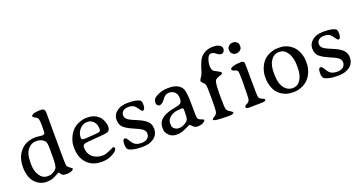

<svg xmlns="http://www.w3.org/2000/svg" viewBox="-40 -1351 3748 1994"><g transform="rotate(-20 1833.5 -353.5)"><path d="M251.5 -43H266.6Q289.1 -43 315.7 -56.9Q342.3 -70.8 356.9 -92.3Q371.6 -113.8 371.6 -209.5V-311Q371.6 -371.1 355.5 -389.6Q324.2 -425.8 271 -425.8H260.7Q209 -425.8 171.9 -380.1Q134.8 -334.5 134.8 -258.8L133.8 -247.1V-217.3Q133.8 -143.6 166.5 -93.3Q199.2 -43 251.5 -43ZM315.9 -683.1Q315.9 -689.9 322.3 -694.8Q347.2 -713.9 415.5 -713.9H426.8Q460.4 -713.9 466.3 -677.7Q466.8 -674.8 466.8 -393.1Q466.8 -111.3 470.7 -89.8Q474.6 -68.4 491.2 -56.6Q525.4 -32.7 525.4 -30.8Q525.4 -18.6 514.6 -12.2Q488.3 3.4 450.4 3.4Q412.6 3.4 403.3 -4.4Q394 -12.2 384.8 -25.9Q375.5 -39.6 373.5 -39.6Q367.2 -39.6 345.5 -26.6Q323.7 -13.7 296.9 -2.4Q270 8.8 229 8.8H216.8Q185.5 8.8 150.4 -8.3Q85.4 -40 60.1 -114.3Q43.9 -162.1 43.9 -215.8Q43.9 -329.6 106.4 -397.9Q168.9 -466.3 278.3 -466.3L290 -465.3L312.5 -462.4Q338.9 -459.5 343.3 -459.5Q369.6 -459.5 374.5 -475.6Q377 -483.4 377 -551.5Q377 -619.6 368.7 -635.3Q360.4 -650.9 338.1 -660.9Q315.9 -670.9 315.9 -683.1Z M747.1 -276.9H759.8L853 -283.2Q870.1 -285.6 877.9 -285.6Q910.2 -285.6 922.9 -298.3Q928.2 -303.7 928.2 -323.7Q928.2 -370.1 901.1 -400.6Q874 -431.2 835.9 -431.2H826.2Q782.2 -431.2 747.8 -393.1Q713.4 -355 713.4 -307.1L712.4 -300.8V-297.9Q712.4 -278.8 732.9 -278.8Q742.7 -276.9 747.1 -276.9ZM709.5 -194.8Q709.5 -127 752.9 -87.9Q796.4 -48.8 867.2 -48.8Q896.5 -48.8 944.3 -70.8Q992.2 -92.8 993.7 -92.8Q1010.7 -92.8 1010.7 -76.7Q1010.7 -46.4 942.9 -13.2Q896.5 9.3 843.8 9.3H832.5Q729 9.3 670.4 -55.4Q611.8 -120.1 611.8 -224.1V-235.4Q611.8 -236.3 611.8 -237.8Q611.8 -280.8 628.9 -324.2Q665 -417.5 743.7 -452.6Q793 -474.6 834 -474.6H855.5Q919.4 -474.6 966.8 -433.6Q992.2 -411.6 1006.3 -377.9Q1020.5 -344.2 1020.5 -318.4V-308.1Q1020.5 -271 990.2 -258.3Q972.7 -251 862.5 -243.2Q752.4 -235.4 738.8 -231.4Q709.5 -223.1 709.5 -194.8Z M1461.4 -133.3V-120.1Q1461.4 -96.2 1448.7 -70.1Q1436 -43.9 1410.2 -25.9Q1361.8 8.3 1291 8.3H1277.8Q1186 8.3 1137.7 -17.1Q1114.7 -29.3 1114.7 -75.7V-87.4Q1114.7 -137.7 1141.6 -137.7Q1154.3 -137.7 1174.8 -103.3Q1195.3 -68.8 1210 -57.1Q1239.3 -33.7 1286.6 -33.7Q1334 -33.7 1356.2 -54.2Q1378.4 -74.7 1378.4 -105.2Q1378.4 -135.7 1348.1 -159.2Q1329.6 -173.3 1257.1 -204.3Q1184.6 -235.4 1155 -265.9Q1125.5 -296.4 1125.5 -349.1Q1125.5 -401.9 1170.9 -438Q1216.3 -474.1 1286.1 -474.1H1299.3Q1390.1 -474.1 1425.8 -451.2Q1441.9 -440.9 1441.9 -401.4Q1441.9 -343.8 1413.1 -343.8Q1403.3 -343.8 1384.3 -373.5Q1365.2 -403.3 1345 -417.5Q1324.7 -431.6 1286.4 -431.6Q1248 -431.6 1226.8 -414.1Q1205.6 -396.5 1205.6 -366.2Q1205.6 -335.9 1239.7 -312.5Q1259.3 -299.3 1324.5 -272.7Q1389.6 -246.1 1420.4 -219.2Q1461.4 -183.6 1461.4 -133.3Z M1779.3 -225.6Q1715.8 -225.6 1676.3 -194.8Q1636.7 -164.1 1636.7 -127.9V-111.3Q1637.7 -105.5 1637.7 -101.6Q1637.7 -78.1 1658.4 -62Q1679.2 -45.9 1699.7 -45.9H1715.3Q1747.6 -45.9 1788.1 -74.2Q1817.4 -94.7 1817.4 -126Q1818.4 -131.8 1818.4 -134.8L1819.3 -147.5V-162.6L1819.8 -171.9V-205.6Q1819.8 -227.1 1807.1 -227.1H1794.9Q1786.1 -225.6 1779.3 -225.6ZM1737.8 -475.6H1750Q1852.1 -475.6 1889.6 -413.6Q1912.6 -375.5 1912.6 -236.8Q1912.6 -98.1 1916.5 -85Q1922.9 -63 1944.3 -55.7Q1979.5 -43.5 1979.5 -39.1V-31.7Q1979.5 -22 1957 -8.8Q1934.6 4.4 1890.6 4.4Q1865.2 4.4 1844.7 -17.8Q1824.2 -40 1817.9 -40Q1817.4 -40 1763.7 -15.1Q1710 9.8 1679.2 9.8H1656.2Q1609.4 9.8 1577.4 -23.2Q1545.4 -56.2 1545.4 -94.7V-106.9Q1545.4 -168.5 1591.8 -205.6Q1623.5 -231 1683.1 -247.6Q1689.9 -249.5 1736.8 -259.5Q1783.7 -269.5 1793.9 -274.4Q1820.8 -287.6 1820.8 -331.8Q1820.8 -376 1796.9 -401.6Q1772.9 -427.2 1731.4 -427.2Q1689.9 -427.2 1659.2 -381.8Q1628.4 -336.4 1595.2 -336.4Q1587.9 -336.4 1576.7 -347.2Q1565.4 -357.9 1565.4 -380.9Q1565.4 -416.5 1603.5 -439Q1665.5 -475.6 1737.8 -475.6Z M2232.9 13.2H2219.7L2207 12.7Q2065.9 12.7 2065.9 -8.8Q2065.9 -18.6 2092 -32.7Q2118.2 -46.9 2123.8 -71.8Q2129.4 -96.7 2129.4 -224.6Q2129.4 -352.5 2123.5 -370.6Q2117.7 -388.7 2099.9 -403.3Q2082 -418 2082 -427.7Q2082 -437.5 2099.1 -462.2Q2116.2 -486.8 2124.5 -513.7Q2155.8 -620.1 2180.2 -652.3Q2231 -719.7 2328.1 -719.7Q2372.1 -719.7 2397 -703.1Q2421.9 -686.5 2421.9 -666.3Q2421.9 -646 2411.1 -631.8Q2400.4 -617.7 2381.6 -617.7Q2362.8 -617.7 2335.2 -639.4Q2307.6 -661.1 2282.2 -661.1Q2256.8 -661.1 2241.2 -622.3Q2225.6 -583.5 2225.6 -542.5Q2225.6 -501.5 2245.6 -483.4Q2249.5 -479.5 2285.6 -461.2Q2321.8 -442.9 2321.8 -431.6Q2321.8 -420.4 2283 -408.7Q2244.1 -397 2235.4 -378.9Q2221.7 -351.1 2221.7 -219.5Q2221.7 -87.9 2228.5 -66.9Q2235.4 -45.9 2263.4 -30.3Q2291.5 -14.6 2291.5 -3.4Q2291.5 13.2 2232.9 13.2Z M2471.2 -623V-636.7Q2472.2 -640.6 2472.2 -648.2Q2472.2 -655.8 2488.3 -671.9Q2504.4 -688 2521 -688L2530.8 -689.5H2538.6Q2558.6 -689.5 2575.9 -675Q2593.3 -660.6 2593.3 -643.1L2594.7 -631.3V-627L2592.8 -615.7Q2592.8 -601.1 2575 -586.4Q2557.1 -571.8 2542.5 -571.8L2530.8 -570.3H2528.8L2526.9 -570.8H2522.9Q2519 -571.8 2517.1 -571.8Q2502.9 -571.8 2487.1 -587.6Q2471.2 -603.5 2471.2 -623ZM2460.4 3.4Q2428.2 3.4 2428.2 -16.1Q2428.2 -28.8 2453.6 -40.3Q2479 -51.8 2485.1 -73.5Q2491.2 -95.2 2491.2 -225.6L2491.7 -240.7V-255.9L2492.2 -271V-301.3L2490.7 -346.2Q2490.7 -385.3 2482.2 -395.5Q2473.6 -405.8 2448.7 -412.6Q2423.8 -419.4 2423.8 -432.1Q2423.8 -442.4 2434.6 -448.7Q2468.8 -469.2 2546.4 -469.2Q2574.7 -469.2 2579.6 -449.2Q2582 -439 2582 -263.2Q2582 -87.4 2587.4 -68.6Q2592.8 -49.8 2620.4 -38.8Q2647.9 -27.8 2647.9 -19V-13.7Q2647.9 0.5 2605.5 0.5Q2590.8 1.5 2584 1.5L2562 2H2540.5L2489.7 3.4Z M2955.6 -433.1H2945.3Q2892.6 -433.1 2856 -376.5Q2827.1 -332 2827.1 -243.2V-237.3L2827.6 -231Q2827.6 -96.2 2899.9 -48.8Q2925.8 -32.2 2958 -32.2L2963.4 -32.7Q3015.6 -32.7 3047.4 -82Q3079.1 -131.3 3079.1 -210V-240.2Q3079.1 -325.2 3044.2 -379.2Q3009.3 -433.1 2955.6 -433.1ZM3183.1 -248V-223.6Q3183.1 -178.7 3164.6 -131.8Q3128.9 -40.5 3041 -6.3Q2998.5 10.3 2959.5 10.3H2951.7L2943.4 9.8Q2851.6 9.8 2789.6 -52.2Q2761.2 -80.6 2744.9 -127.9Q2728.5 -175.3 2728.5 -216.8V-240.7Q2728.5 -286.6 2746.8 -333Q2765.1 -379.4 2793.7 -409.4Q2822.3 -439.5 2865.7 -457.3Q2909.2 -475.1 2949.7 -475.1H2973.6Q3058.1 -475.1 3120.6 -412.6Q3147.5 -385.7 3165.3 -340.3Q3183.1 -294.9 3183.1 -248Z M3624.5 -133.3V-120.1Q3624.5 -96.2 3611.8 -70.1Q3599.1 -43.9 3573.2 -25.9Q3524.9 8.3 3454.1 8.3H3440.9Q3349.1 8.3 3300.8 -17.1Q3277.8 -29.3 3277.8 -75.7V-87.4Q3277.8 -137.7 3304.7 -137.7Q3317.4 -137.7 3337.9 -103.3Q3358.4 -68.8 3373 -57.1Q3402.3 -33.7 3449.7 -33.7Q3497.1 -33.7 3519.3 -54.2Q3541.5 -74.7 3541.5 -105.2Q3541.5 -135.7 3511.2 -159.2Q3492.7 -173.3 3420.2 -204.3Q3347.7 -235.4 3318.1 -265.9Q3288.6 -296.4 3288.6 -349.1Q3288.6 -401.9 3334 -438Q3379.4 -474.1 3449.2 -474.1H3462.4Q3553.2 -474.1 3588.9 -451.2Q3605 -440.9 3605 -401.4Q3605 -343.8 3576.2 -343.8Q3566.4 -343.8 3547.4 -373.5Q3528.3 -403.3 3508.1 -417.5Q3487.8 -431.6 3449.5 -431.6Q3411.1 -431.6 3389.9 -414.1Q3368.7 -396.5 3368.7 -366.2Q3368.7 -335.9 3402.8 -312.5Q3422.4 -299.3 3487.5 -272.7Q3552.7 -246.1 3583.5 -219.2Q3624.5 -183.6 3624.5 -133.3Z"/></g></svg>

Font: Averia Serif Libre Light
Style: Regular
Weight: 300
Version: Version 1.002